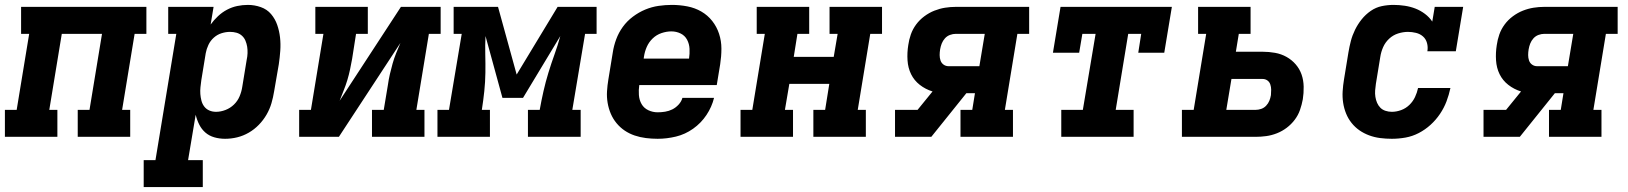

<svg xmlns="http://www.w3.org/2000/svg" viewBox="-21 -558 6641 783"><path d="M-1 0V-110H47L98 -420H65V-530H576V-420H528L477 -110H510V0H296V-110H344L395 -420H231L180 -110H213V0Z M565 205V95H613L698 -420H665V-530H850L838 -458Q851 -476 868 -492Q885 -508 905 -518.5Q925 -529 946.5 -533.5Q968 -538 990 -538Q1017 -538 1042.5 -529Q1068 -520 1084.5 -500.5Q1101 -481 1109.5 -456.5Q1118 -432 1121 -405.5Q1124 -379 1122 -351Q1120 -323 1116 -296L1097 -186Q1093 -161 1086 -137Q1079 -113 1066 -90.5Q1053 -68 1034.5 -49Q1016 -30 993.5 -17Q971 -4 946.5 2Q922 8 897 8Q874 8 853 2Q832 -4 816.5 -17.5Q801 -31 791.5 -50Q782 -69 777 -90Q777 -90 777 -90Q777 -90 777 -90L746 95H806V205ZM860 -102Q879 -102 898.5 -109.5Q918 -117 933 -131.5Q948 -146 956 -165Q964 -184 967 -204L985 -314Q988 -327 988.5 -341Q989 -355 987 -367.5Q985 -380 980 -392Q975 -404 965.5 -412.5Q956 -421 943.5 -424.5Q931 -428 917 -428Q900 -428 882.5 -422.5Q865 -417 851 -404.5Q837 -392 829 -375Q821 -358 818 -341L800 -231Q798 -217 796.5 -202.5Q795 -188 796 -174.5Q797 -161 800.5 -147.5Q804 -134 812 -123.5Q820 -113 832.5 -107.5Q845 -102 860 -102Z M1199 0V-110H1247L1298 -420H1265V-530H1479V-420H1431L1415 -318Q1411 -296 1406.5 -274.5Q1402 -253 1395.5 -231.5Q1389 -210 1380.5 -189Q1372 -168 1364 -147L1614 -530H1776V-420H1728L1677 -110H1710V0H1496V-110H1544L1561 -212Q1564 -234 1569 -255.5Q1574 -277 1580 -298.5Q1586 -320 1594.5 -341Q1603 -362 1612 -383L1361 0Z M1763 0V-110H1810L1862 -420H1829V-530H2010L2086 -254L2253 -530H2412V-420H2365L2313 -110H2347V0H2132V-110H2180Q2187 -149 2195.5 -186.5Q2204 -224 2215.5 -261.5Q2227 -299 2240.5 -336.5Q2254 -374 2264 -411L2112 -159H2028L1959 -411Q1957 -373 1958 -336Q1959 -299 1958.5 -261.5Q1958 -224 1954 -186Q1950 -148 1944 -110H1977V0Z M2661 8Q2637 8 2613 5Q2589 2 2567 -5.5Q2545 -13 2526.5 -25.5Q2508 -38 2493.5 -55.5Q2479 -73 2470 -94Q2461 -115 2457 -138.5Q2453 -162 2454.5 -186Q2456 -210 2460 -234L2478 -344Q2482 -371 2492 -398Q2502 -425 2519 -448.5Q2536 -472 2560 -490Q2584 -508 2610.5 -519Q2637 -530 2664.5 -534Q2692 -538 2719 -538Q2751 -538 2782 -532Q2813 -526 2839 -511Q2865 -496 2883.5 -472.5Q2902 -449 2911.5 -420Q2921 -391 2921 -359.5Q2921 -328 2916 -296L2902 -211H2586Q2583 -191 2584.5 -170.5Q2586 -150 2595.5 -133.5Q2605 -117 2623 -108.5Q2641 -100 2661 -100Q2676 -100 2691.5 -102.5Q2707 -105 2721 -112Q2735 -119 2746.5 -131.5Q2758 -144 2762 -159H2891Q2882 -122 2860 -89Q2838 -56 2805.5 -33Q2773 -10 2735.5 -1Q2698 8 2661 8ZM2604 -319H2789Q2792 -339 2791 -359Q2790 -379 2781 -396Q2772 -413 2754.5 -421.5Q2737 -430 2717 -430Q2697 -430 2676.5 -423Q2656 -416 2640.5 -401Q2625 -386 2616.5 -366.5Q2608 -347 2605 -326Z M2999 0V-110H3047L3098 -420H3065V-530H3279V-420H3231L3216 -326H3379L3395 -420H3362V-530H3576V-420H3528L3477 -110H3510V0H3296V-110H3344L3361 -216H3198L3180 -110H3213V0Z M3629 0V-110H3721L3782 -185Q3753 -194 3730 -212Q3707 -230 3694.5 -255.5Q3682 -281 3680 -312Q3678 -343 3683 -374Q3686 -396 3693.5 -417.5Q3701 -439 3715 -458Q3729 -477 3748.5 -491.5Q3768 -506 3789.5 -514.5Q3811 -523 3833 -526.5Q3855 -530 3877 -530H4176V-420H4128L4077 -110H4110V0H3896V-110H3944L3955 -178H3920L3777 0ZM3848 -288H3973L3995 -420H3877Q3865 -420 3853 -415.5Q3841 -411 3832.5 -401.5Q3824 -392 3819.5 -380.5Q3815 -369 3813 -357Q3811 -345 3811 -333.5Q3811 -322 3814.5 -311.5Q3818 -301 3827 -294.5Q3836 -288 3848 -288Z M4307 0V-110H4395L4447 -420H4393L4380 -343H4273L4304 -530H4758L4727 -343H4621L4633 -420H4580L4529 -110H4602V0Z M4799 0V-110H4847L4898 -420H4865V-530H5079V-420H5031L5019 -347H5128Q5154 -347 5179 -342.5Q5204 -338 5225.5 -326Q5247 -314 5263 -295.5Q5279 -277 5287 -254Q5295 -231 5295.5 -204.5Q5296 -178 5292 -153Q5288 -131 5280.5 -109.5Q5273 -88 5259 -69.5Q5245 -51 5226.5 -37Q5208 -23 5186.5 -14.5Q5165 -6 5143 -3Q5121 0 5100 0ZM5100 -110Q5111 -110 5122.5 -114Q5134 -118 5142.5 -127Q5151 -136 5155.5 -147Q5160 -158 5162 -170Q5163 -181 5163 -192Q5163 -203 5159.5 -213.5Q5156 -224 5147.5 -230Q5139 -236 5128 -236H5001L4980 -110Z M5655 8Q5631 8 5607.5 5Q5584 2 5562.5 -6Q5541 -14 5523 -26.5Q5505 -39 5491 -56.5Q5477 -74 5468.5 -95Q5460 -116 5456.5 -139Q5453 -162 5454.5 -186Q5456 -210 5460 -234L5478 -344Q5482 -368 5488 -391Q5494 -414 5505 -436.5Q5516 -459 5532 -479Q5548 -499 5569 -513.5Q5590 -528 5614 -533Q5638 -538 5662 -538Q5685 -538 5708 -534.5Q5731 -531 5751.5 -523Q5772 -515 5790 -501.5Q5808 -488 5820 -470L5830 -530H5946L5916 -349H5800Q5803 -366 5798.5 -382.5Q5794 -399 5782 -409.5Q5770 -420 5753.5 -424Q5737 -428 5721 -428Q5701 -428 5680.5 -421.5Q5660 -415 5644 -400Q5628 -385 5619.5 -365.5Q5611 -346 5608 -326L5590 -216Q5588 -203 5587 -189.5Q5586 -176 5588 -163Q5590 -150 5595 -138.5Q5600 -127 5608.5 -118.5Q5617 -110 5629.5 -106Q5642 -102 5655 -102Q5674 -102 5693 -109Q5712 -116 5726.5 -130Q5741 -144 5749.5 -162Q5758 -180 5762 -199H5894Q5888 -171 5878 -144.5Q5868 -118 5851.5 -93.5Q5835 -69 5813 -49Q5791 -29 5765 -15.5Q5739 -2 5711 3Q5683 8 5655 8Z M6029 0V-110H6121L6182 -185Q6153 -194 6130 -212Q6107 -230 6094.5 -255.5Q6082 -281 6080 -312Q6078 -343 6083 -374Q6086 -396 6093.5 -417.5Q6101 -439 6115 -458Q6129 -477 6148.5 -491.5Q6168 -506 6189.5 -514.5Q6211 -523 6233 -526.5Q6255 -530 6277 -530H6576V-420H6528L6477 -110H6510V0H6296V-110H6344L6355 -178H6320L6177 0ZM6248 -288H6373L6395 -420H6277Q6265 -420 6253 -415.5Q6241 -411 6232.5 -401.5Q6224 -392 6219.5 -380.5Q6215 -369 6213 -357Q6211 -345 6211 -333.5Q6211 -322 6214.5 -311.5Q6218 -301 6227 -294.5Q6236 -288 6248 -288Z"/></svg>

Font: Iosevka Curly Slab XBdExObl
Style: Regular
Weight: 800
Width: 7
Italic angle: -9°
Monospace: yes
Designer: Belleve Invis
Foundry: Belleve Invis
Version: Version 11.1.0; ttfautohint (v1.8.3)